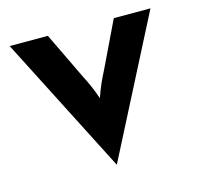

<svg xmlns="http://www.w3.org/2000/svg" viewBox="-73 -493 604 590"><g transform="rotate(-15 229.0 -198.5)"><path d="M229.2 20.8 5.6 -416.7H127.1L197.2 -270.8Q206.9 -252.1 215.3 -233.3Q223.6 -214.6 231.9 -190.3Q240.3 -214.6 248.6 -233.3Q256.9 -252.1 266.7 -270.8L336.8 -416.7H453.5Z"/></g></svg>

Font: Afacad SemiBold
Style: Regular
Weight: 600
Designer: Kristian Moeller
Foundry: Dicotype
Version: Version 1.000